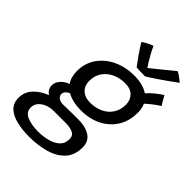

<svg xmlns="http://www.w3.org/2000/svg" viewBox="-344 -887 1268 1268"><g transform="rotate(45 289.5 -253.0)"><path d="M168.5 249.5Q100 249.5 47.8 236.2Q-4.5 223 -34.2 194Q-64 165 -64 118Q-64 61 -26.2 21.8Q11.5 -17.5 66.5 -38Q49 -49.5 41 -64.5Q33 -79.5 33 -95Q33 -126.5 56 -151.2Q79 -176 110.5 -186.5Q96.5 -207 90.2 -231Q84 -255 84 -279.5Q84 -355.5 123.2 -411.2Q162.5 -467 228 -497.5Q293.5 -528 371.5 -528Q456 -528 505 -494Q527 -518.5 555.2 -541.5Q583.5 -564.5 605.5 -577.5Q610.5 -566.5 623.2 -545.2Q636 -524 643 -512.5Q629 -505 600.2 -483.5Q571.5 -462 549.5 -441Q563.5 -410.5 563.5 -370.5Q563.5 -292.5 527.5 -235.2Q491.5 -178 429.2 -146.8Q367 -115.5 288.5 -115.5Q244.5 -115.5 211.8 -123.5Q179 -131.5 155.5 -145Q118.5 -127.5 118.5 -101Q118.5 -85 133.2 -72.2Q148 -59.5 177 -59.5Q208 -60.5 243 -61Q278 -61.5 316 -61.5Q386 -61.5 427 -34Q468 -6.5 468 48.5Q468 122.5 427 166.5Q386 210.5 318 230Q250 249.5 168.5 249.5ZM294 -194.5Q344.5 -194.5 384.5 -213.8Q424.5 -233 447.5 -268.5Q470.5 -304 470.5 -352.5Q470.5 -395 443.8 -422.2Q417 -449.5 367 -449.5Q318 -449.5 277.2 -430.8Q236.5 -412 212 -376.8Q187.5 -341.5 187.5 -292Q187.5 -248.5 215.2 -221.5Q243 -194.5 294 -194.5ZM184 183.5Q230.5 183.5 272.5 172.8Q314.5 162 341.2 137.8Q368 113.5 368 72.5Q368 37.5 340 25.8Q312 14 279.5 14H160Q130.5 14 102.5 24.8Q74.5 35.5 56.5 56Q38.5 76.5 38.5 106Q38.5 147 80.2 165.2Q122 183.5 184 183.5ZM554.5 -750.5Q572.5 -743 593.2 -727Q614 -711 619 -705.5Q551 -655.5 498.8 -620.2Q446.5 -585 427 -574Q409 -574 384.8 -574.8Q360.5 -575.5 346 -576.5Q322 -608 298.2 -642.2Q274.5 -676.5 249.5 -717.5Q262 -727 283.5 -738.5Q305 -750 324.5 -756Q335 -731.5 350 -704.2Q365 -677 378.5 -655Q392 -633 399 -624Q414 -636 441.2 -658Q468.5 -680 499 -705Q529.5 -730 554.5 -750.5Z"/></g></svg>

Font: Grandstander
Style: Italic
Weight: 400
Italic angle: -15°
Designer: Tyler Finck
Foundry: Etcetera Type Co
Version: Version 1.200; ttfautohint (v1.8.3)